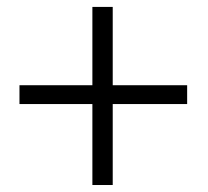

<svg xmlns="http://www.w3.org/2000/svg" viewBox="-20 -609 604 558"><path d="M307.6 -361.3H523.9V-306.6H307.6V-71.3H248.5V-306.6H36.6V-361.3H248.5V-588.9H307.6Z"/></svg>

Font: Roboto Light
Style: Regular
Weight: 300
Designer: Google
Version: Version 2.134; 2016; ttfautohint (v1.6)